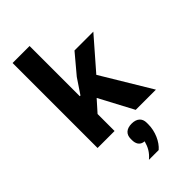

<svg xmlns="http://www.w3.org/2000/svg" viewBox="-303 -824 1182 1182"><g transform="rotate(-45 288.5 -232.5)"><path d="M69 -740H217V-303H223L288 -400L393 -525H557L382 -324L577 0H401L283 -222L217 -148V0H69ZM323 42C367 42 393 64 393 104V118C393 179 365 242 326 275H241C276 246 292 216 303 176C264 173 253 144 253 115V104C253 64 279 42 323 42Z"/></g></svg>

Font: Plexus Sans Bold
Style: Regular
Weight: 700
Version: Version 2.001;PS 002.001;hotconv 1.0.70;makeotf.lib2.5.58329